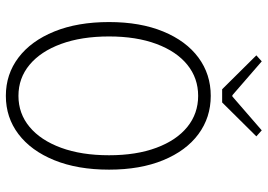

<svg xmlns="http://www.w3.org/2000/svg" viewBox="-146 -734 893 640"><g transform="rotate(90 300.0 -414.5)"><path d="M300 12Q228 12 172.5 -30Q117 -72 85.5 -149.5Q54 -227 54 -332Q54 -436 85.5 -512.5Q117 -589 172.5 -630Q228 -671 300 -671Q372 -671 427.5 -630Q483 -589 514.5 -512.5Q546 -436 546 -332Q546 -227 514.5 -149.5Q483 -72 427.5 -30Q372 12 300 12ZM300 -30Q359 -30 403.5 -67Q448 -104 473 -172Q498 -240 498 -332Q498 -423 473 -490Q448 -557 403.5 -593Q359 -629 300 -629Q241 -629 196.5 -593Q152 -557 127 -490Q102 -423 102 -332Q102 -240 127 -172Q152 -104 196.5 -67Q241 -30 300 -30ZM278 -709 165 -823 185 -841 298 -743H302L415 -841L435 -823L322 -709Z"/></g></svg>

Font: Source Code Pro ExtraLight Light
Style: Regular
Weight: 300
Monospace: yes
Version: Version 1.018;hotconv 1.0.116;makeotfexe 2.5.65601